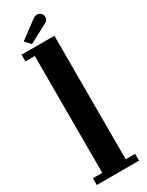

<svg xmlns="http://www.w3.org/2000/svg" viewBox="-230 -921 733 957"><g transform="rotate(-30 136.0 -442.5)"><path d="M15 0V-39H69V-711.5H15V-750H204V-39H258V0ZM87 -770 57 -801.5 153 -873Q169 -885 181 -885Q199 -885 208.5 -868.5Q212 -862 212 -854.5Q212 -833.5 185.5 -822.5Z"/></g></svg>

Font: Imbue 10pt ExtraBold
Style: Regular
Weight: 800
Designer: Tyler Finck
Foundry: Etcetera Type Company
Version: Version 1.102; ttfautohint (v1.8.3)